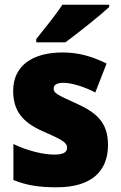

<svg xmlns="http://www.w3.org/2000/svg" viewBox="-20 -786 513 816"><path d="M444 -756V-766H245C216 -721 168 -663 134 -620V-606H258C311 -645 404 -719 444 -756ZM439 -170C439 -263 393 -306 307 -345C223 -383 208 -390 208 -410C208 -426 223 -434 250 -434C285 -434 339 -417 385 -393L433 -516C370 -547 313 -563 246 -563C117 -563 36 -506 36 -400C36 -314 77 -266 160 -229C247 -191 265 -180 265 -158C265 -138 248 -129 210 -129C165 -129 96 -145 37 -174V-21C96 3 151 10 221 10C371 10 439 -60 439 -170Z"/></svg>

Font: Noto Sans Sinhala SemiCondensed Black
Style: Regular
Weight: 900
Width: 4
Designer: Jelle Bosma - Monotype Design Team
Foundry: Monotype Imaging Inc.
Version: Version 2.006